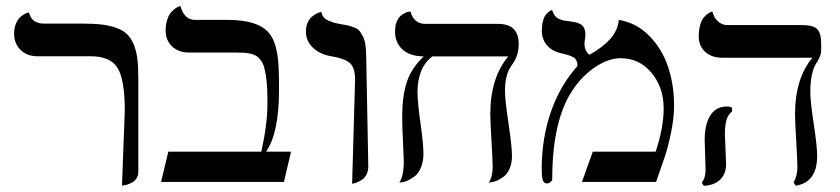

<svg xmlns="http://www.w3.org/2000/svg" viewBox="-20 -598 2762 631"><path d="M380.9 11.7 390.1 -234.4Q390.1 -335.9 366.5 -374.5Q342.8 -413.1 277.8 -413.1H103Q68.4 -413.1 47.4 -434.1Q26.4 -455.1 26.4 -486.8Q26.4 -504.4 31.5 -518.1Q36.6 -531.7 43.7 -538.8Q50.8 -545.9 57.9 -550.3Q64.9 -554.7 70.3 -555.7L75.2 -557.1Q84 -520.5 124 -520.5H250Q287.6 -520.5 314.5 -517.3Q341.3 -514.2 362.8 -506.3Q384.3 -498.5 397.2 -486.1Q410.2 -473.6 418.9 -453.1Q427.7 -432.6 431.2 -406.5Q434.6 -380.4 434.6 -343.8V-33.2Q434.6 -21.5 429 -12.5Q423.3 -3.4 415.5 1Q407.7 5.4 399.9 8.1Q392.1 10.7 386.7 11.2Z M727.5 -532.7Q828.6 -532.7 864.7 -488.8Q891.6 -456.1 895.5 -379.4Q897 -355 897 -301.8Q897 -161.1 854.5 -99.6H936.5L913.1 0H509.3L533.2 -99.6H838.9Q858.9 -190.4 858.9 -256.3Q858.9 -286.1 857.9 -308.3Q856.9 -330.6 854 -348.4Q851.1 -366.2 847.7 -378.2Q844.2 -390.1 837.6 -399.2Q831.1 -408.2 824.2 -413.1Q817.4 -418 806.2 -420.9Q794.9 -423.8 783.9 -424.6Q772.9 -425.3 756.3 -425.3H602.1Q566.4 -425.3 545.4 -445.6Q524.4 -465.8 524.4 -497.1Q524.4 -517.1 529.5 -533Q534.7 -548.8 541.7 -556.9Q548.8 -564.9 555.9 -570.1Q563 -575.2 568.4 -576.7L573.2 -578.1Q577.6 -558.6 589.6 -545.7Q601.6 -532.7 620.6 -532.7Z M1137.2 5.9 1147 -336.4Q1147 -376 1129.4 -391.1Q1111.8 -406.2 1068.8 -413.1Q1031.2 -419.4 1008.3 -441.4Q985.4 -463.4 985.4 -494.1Q985.4 -509.8 990.5 -522.2Q995.6 -534.7 1003.2 -541.3Q1010.7 -547.9 1018.3 -552.2Q1025.9 -556.6 1031.2 -557.6L1036.1 -559.1Q1037.6 -548.8 1043.9 -541.3Q1050.3 -533.7 1061.3 -529.3Q1072.3 -524.9 1079.3 -522.9Q1086.4 -521 1098.1 -519Q1115.7 -516.1 1124 -514.2Q1132.3 -512.2 1144.3 -507.6Q1156.2 -502.9 1161.9 -495.8Q1167.5 -488.8 1173.3 -477.1Q1179.2 -465.3 1181.4 -447.8Q1183.6 -430.2 1183.6 -406.2L1190.4 -51.3Q1190.4 -37.1 1185.1 -25.9Q1179.7 -14.6 1171.9 -9Q1164.1 -3.4 1156 0.2Q1147.9 3.9 1142.6 4.9Z M1639.6 -298.8Q1639.6 -270 1651.1 -193.1Q1662.6 -116.2 1662.6 -85.4Q1662.6 -61.5 1654.8 -43.7Q1647 -25.9 1635.7 -17.6Q1624.5 -9.3 1613.3 -4.4Q1602.1 0.5 1594.2 1L1586.4 2Q1599.1 -17.6 1599.1 -49.3Q1599.1 -70.3 1595.2 -136Q1591.3 -201.7 1591.3 -222.7Q1591.3 -341.8 1650.4 -412.6H1400.9Q1352.1 -376 1352.1 -293.9Q1352.1 -263.2 1361.8 -193.8Q1371.6 -124.5 1371.6 -93.3Q1371.6 -67.4 1363.5 -47.9Q1355.5 -28.3 1343.8 -19.3Q1332 -10.3 1320.3 -4.9Q1308.6 0.5 1300.8 1L1292.5 2Q1307.1 -20.5 1307.1 -67.9Q1307.1 -79.1 1304.4 -130.9Q1301.8 -182.6 1301.8 -215.3Q1301.8 -281.7 1316.7 -327.6Q1331.5 -373.5 1372.6 -412.6Q1327.1 -413.1 1302.7 -435.5Q1278.3 -458 1278.3 -493.7Q1278.3 -512.2 1283.4 -525.6Q1288.6 -539.1 1296.1 -545.4Q1303.7 -551.8 1311.3 -555.4Q1318.8 -559.1 1324.2 -559.6L1329.1 -560.1Q1333.5 -542 1345.7 -530.8Q1357.9 -519.5 1377.4 -519.5H1616.7Q1684.6 -519.5 1684.6 -454.1Q1684.6 -433.6 1679.9 -418.7Q1675.3 -403.8 1668.7 -394.3Q1662.1 -384.8 1655.5 -374Q1648.9 -363.3 1644.3 -344.5Q1639.6 -325.7 1639.6 -298.8Z M2013.7 -532.7Q2071.8 -522.9 2113.8 -480.2Q2155.8 -437.5 2175.5 -378.4Q2195.3 -319.3 2195.3 -252Q2195.3 -208.5 2184.8 -159.4Q2174.3 -110.4 2165 -83.5L2136.2 0H1892.6L1928.2 -99.6H2134.8Q2161.1 -178.7 2161.1 -241.2Q2161.1 -311 2121.1 -358.9Q2081.1 -406.7 2019.5 -406.7Q1980.5 -406.7 1937.3 -378.4Q1894 -350.1 1861.8 -301.8Q1794.9 -202.1 1794.9 -8.8Q1794.9 -4.9 1789.3 0Q1783.7 4.9 1777.3 4.9Q1767.1 4.9 1763.7 -6.6Q1760.3 -18.1 1760.3 -42.5Q1760.3 -144 1790.8 -231.2Q1821.3 -318.4 1877.9 -380.9Q1877.9 -399.9 1867.2 -408Q1856.4 -416 1822.8 -423.3Q1793 -430.2 1776.9 -450Q1760.7 -469.7 1760.7 -496.6Q1760.7 -514.2 1764.2 -527.8Q1767.6 -541.5 1772.7 -548.1Q1777.8 -554.7 1783 -558.8Q1788.1 -563 1791.5 -564L1794.9 -564.9Q1797.9 -553.7 1803.7 -546.4Q1809.6 -539.1 1818.1 -535.4Q1826.7 -531.7 1833 -530.5Q1839.4 -529.3 1849.1 -528.3Q1861.3 -526.9 1868.7 -525.4Q1876 -523.9 1885.3 -519.8Q1894.5 -515.6 1899.2 -506.8Q1903.8 -498 1903.8 -484.9Q1903.8 -476.1 1902.3 -467.5Q1900.9 -459 1900.9 -453.1Q1900.9 -442.9 1905.5 -432.6Q1910.2 -422.4 1917.5 -418Q1960.9 -442.4 1985.6 -470Q2010.3 -497.6 2013.7 -532.7Z M2362.3 -158.7Q2362.3 -149.4 2364.3 -108.6Q2366.2 -67.9 2366.2 -58.1Q2366.2 -27.3 2347.4 -8.3Q2328.6 10.7 2293 12.7L2286.1 2Q2298.8 -11.7 2298.8 -40.5Q2298.8 -49.8 2297.4 -89.1Q2295.9 -128.4 2295.9 -137.7Q2295.9 -189.5 2314.5 -218.8Q2333 -248 2369.1 -248Q2378.9 -248 2385.7 -244.1V-231Q2362.3 -215.8 2362.3 -158.7ZM2643.1 -296.4Q2643.1 -263.7 2654.3 -190.9Q2665.5 -118.2 2665.5 -85.4Q2665.5 1 2595.7 12.2L2587.9 2Q2600.6 -19.5 2600.6 -49.3Q2600.6 -70.3 2596.7 -136Q2592.8 -201.7 2592.8 -222.7Q2592.8 -339.8 2649.9 -408.2H2355Q2318.4 -408.2 2297.4 -427.7Q2276.4 -447.3 2276.4 -478.5Q2276.4 -499.5 2281 -515.6Q2285.6 -531.7 2292.2 -539.6Q2298.8 -547.4 2305.4 -552.2Q2312 -557.1 2316.4 -558.6L2321.3 -559.6Q2325.7 -541 2338.9 -528.3Q2352.1 -515.6 2370.1 -515.6H2615.7Q2653.3 -515.6 2666 -502Q2678.7 -488.3 2678.7 -457.5V-433.6Q2678.7 -420.9 2673.1 -408.9Q2667.5 -397 2660.9 -387.2Q2654.3 -377.4 2648.7 -353.8Q2643.1 -330.1 2643.1 -296.4Z"/></svg>

Font: Libertinage
Style: f
Weight: 400
Designer: OSP
Foundry: OSP
Version: Version 1.0; 2008; OFL relea